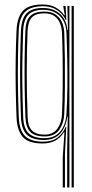

<svg xmlns="http://www.w3.org/2000/svg" viewBox="-20 -626 406 846"><path d="M256.5 200V67.5L264 -43.5H261.8Q245.2 -17.2 222.1 -5.5Q199 6.2 167.8 6.2Q106 6.2 80.6 -22.2Q55.2 -50.8 52.8 -110.5Q50.2 -177.8 49.2 -240.1Q48.2 -302.5 49.1 -364.2Q50 -426 52.8 -491Q55.5 -552 81.9 -579.1Q108.2 -606.2 167.5 -606.2Q201.8 -606.2 225.1 -593.2Q248.5 -580.2 263 -558.5H265.2L259.2 -595.8V-600H269L272.2 -538H269.8Q254.5 -567.8 229.2 -583.1Q204 -598.5 169.5 -598.5Q116 -598.5 90.5 -573.9Q65 -549.2 62.5 -491.2Q60 -426.5 59.1 -365.9Q58.2 -305.2 59.1 -242.6Q60 -180 62.8 -109.5Q65 -51.2 90.6 -26.5Q116.2 -1.8 170.5 -1.8Q210.2 -1.8 233.9 -20.1Q257.5 -38.5 269.8 -67.5H272L266.2 52.8V200ZM276 200V36.5L278.5 -112H276.2Q271.5 -68 246.1 -38.6Q220.8 -9.2 172.5 -9.2Q121.5 -9.5 98 -33Q74.5 -56.5 72.2 -110.8Q69.8 -180.2 68.9 -243.2Q68 -306.2 68.9 -367.1Q69.8 -428 72.2 -490.5Q74.8 -545 97.9 -567.9Q121 -590.8 169.8 -590.8Q213.5 -590.8 243 -565.8Q272.5 -540.8 277.2 -493.2H279.5L277 -600H285.8V200ZM176 -17.2Q210 -17.2 230.8 -33Q251.5 -48.8 261.4 -73Q271.2 -97.2 272.8 -123.2Q276.2 -177.5 276.9 -240.6Q277.5 -303.8 276.2 -366.4Q275 -429 272.8 -481Q271.5 -514.5 258 -537.1Q244.5 -559.8 222.2 -571.2Q200 -582.8 172 -582.8Q126 -582.8 105.1 -561.4Q84.2 -540 82 -490.5Q79.8 -427.8 78.8 -368.2Q77.8 -308.8 78.6 -246Q79.5 -183.2 82.2 -110.5Q84 -60 106.4 -38.6Q128.8 -17.2 176 -17.2ZM176.5 -24.8Q133.2 -24.8 113.5 -44.9Q93.8 -65 92 -110Q89.5 -179.2 88.6 -241.5Q87.8 -303.8 88.5 -364.8Q89.2 -425.8 91.8 -490.2Q93.5 -535.5 113 -555.2Q132.5 -575 174.5 -575Q207.5 -575 226.5 -561.1Q245.5 -547.2 254 -525.5Q262.5 -503.8 263.2 -480.8Q265 -431.8 265.8 -368.9Q266.5 -306 266 -241.6Q265.5 -177.2 263 -123.2Q261.5 -84 241.2 -54.4Q221 -24.8 176.5 -24.8ZM176.8 -32.8Q214.5 -32.8 233.1 -59.4Q251.8 -86 253.2 -123.5Q255.8 -180 256.2 -242.9Q256.8 -305.8 256 -367.2Q255.2 -428.8 253.2 -480.5Q252.5 -502 245 -521.9Q237.5 -541.8 220.8 -554.5Q204 -567.2 175 -567.2Q137 -567.2 120.1 -548.8Q103.2 -530.2 101.5 -489.5Q98.2 -403 97.9 -313.1Q97.5 -223.2 101.8 -110.2Q103.2 -69 120.9 -50.9Q138.5 -32.8 176.8 -32.8ZM295.5 200V-600H305.2V200Z"/></svg>

Font: Big Shoulders Inline Text ExtraLight
Style: Regular
Weight: 250
Version: Version 2.002